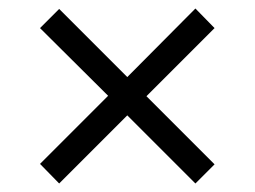

<svg xmlns="http://www.w3.org/2000/svg" viewBox="-20 -584 599 451"><path d="M119 -153 74 -199 234 -359 74 -518 119 -563 279 -403 439 -564 484 -518 324 -358 484 -198 439 -153 279 -313Z"/></svg>

Font: Noto Serif Tibetan Medium
Style: Regular
Weight: 500
Designer: Monotype Design Team
Foundry: Monotype Imaging Inc.
Version: Version 2.103; ttfautohint (v1.8.4.7-5d5b)